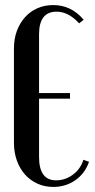

<svg xmlns="http://www.w3.org/2000/svg" viewBox="-20 -728 373 757"><path d="M35 -537Q35 -575 46.5 -606Q58 -637 78.5 -660Q99 -683 127.5 -695.5Q156 -708 190 -708Q261 -708 310 -650L292 -636Q250 -682 203 -682Q134 -682 134 -593V-361H256V-339H134V-109Q134 -17 201 -17Q237 -17 267 -39Q297 -61 309 -98L331 -90Q315 -44 277 -17.5Q239 9 190 9Q156 9 127.5 -4Q99 -17 78.5 -40Q58 -63 46.5 -95Q35 -127 35 -165Z"/></svg>

Font: Moniqa Narrow Heading
Style: Bold
Weight: 700
Width: 4
Designer: Rajesh Rajput
Foundry: Rajesh Rajput
Version: Version 1.000